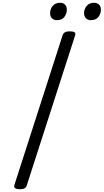

<svg xmlns="http://www.w3.org/2000/svg" viewBox="-20 -1357 751 1391"><path d="M124 14Q101 14 90.5 7Q80 0 84 -16L434 -1103Q439 -1117 451.5 -1123.5Q464 -1130 486 -1130Q510 -1130 520 -1123Q530 -1116 524 -1100L174 -14Q170 0 158 7Q146 14 124 14ZM392 -1211Q371 -1211 357 -1224Q343 -1237 343 -1263Q343 -1290 361.5 -1313.5Q380 -1337 416 -1337Q436 -1337 450 -1324.5Q464 -1312 464 -1286Q464 -1259 447 -1235Q430 -1211 392 -1211ZM638 -1211Q618 -1211 603.5 -1224Q589 -1237 589 -1263Q589 -1290 607.5 -1313.5Q626 -1337 662 -1337Q682 -1337 696.5 -1324.5Q711 -1312 711 -1286Q711 -1259 693.5 -1235Q676 -1211 638 -1211Z"/></svg>

Font: Playwrite CU
Style: Regular
Weight: 400
Designer: Veronika Burian, José Scaglione
Foundry: TypeTogether
Version: Version 1.002